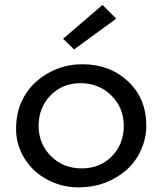

<svg xmlns="http://www.w3.org/2000/svg" viewBox="-20 -763 670 792"><path d="M285.6 -559.1 240.2 -603 402.8 -742.7 459.5 -686ZM139.2 -244.1Q139.6 -168.9 190.4 -118.7Q241.2 -68.4 316.9 -68.4Q392.6 -68.4 441.4 -118.2Q490.2 -168 490.7 -243.2Q490.7 -318.4 439.5 -369.1Q387.7 -419.9 312.5 -419.9Q237.3 -419.9 188.5 -369.6Q139.6 -319.3 139.2 -244.1ZM46.4 -230.5Q46.4 -293.9 68.4 -342.8Q90.3 -390.6 127.4 -424.8Q165 -459 214.8 -478.5Q264.6 -498 319.3 -498Q432.6 -498 507.8 -427.7Q583 -357.4 583.5 -246.1Q583.5 -191.9 561.5 -144Q539.6 -95.7 502.4 -62.5Q464.8 -29.3 415 -9.8Q365.2 9.8 300.8 9.8Q236.3 9.8 176.3 -21.5Q116.2 -52.7 81.1 -109.4Q45.9 -167 46.4 -230.5Z"/></svg>

Font: Spinnaker
Style: Regular
Weight: 400
Designer: Elena Albertoni
Foundry: Elena Albertoni
Version: Version 1.001